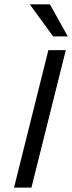

<svg xmlns="http://www.w3.org/2000/svg" viewBox="-20 -853 328 873"><path d="M43.8 0 200 -625H279.2L122.9 0ZM221.5 -687.5 115.3 -833.3H206.9L288.2 -687.5Z"/></svg>

Font: Afacad
Style: Italic
Weight: 400
Italic angle: -14°
Designer: Kristian Moeller
Foundry: Dicotype
Version: Version 1.000